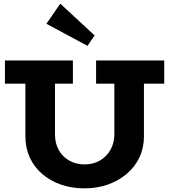

<svg xmlns="http://www.w3.org/2000/svg" viewBox="-20 -1017 926 1051"><path d="M443 14Q371 14 312 -7Q253 -28 209.5 -66Q166 -104 142.5 -156Q119 -208 119 -271V-618H281V-281Q281 -232 302 -195Q323 -158 360 -137.5Q397 -117 443 -117Q490 -117 526.5 -138Q563 -159 584.5 -196.5Q606 -234 606 -283V-618H768V-271Q768 -208 743.5 -156Q719 -104 674.5 -66Q630 -28 571 -7Q512 14 443 14ZM7 -559V-686H379V-559ZM506 -559V-686H879V-559ZM459 -766 234 -887 310 -997 498 -823Z"/></svg>

Font: BioRhyme ExtraBold ExtraBold
Style: Regular
Weight: 800
Version: Version 1.600;gftools[0.9.33]